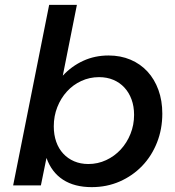

<svg xmlns="http://www.w3.org/2000/svg" viewBox="-20 -762 720 789"><path d="M426 -534Q475.5 -534 516.2 -516.8Q557 -499.5 586 -468Q615 -436.5 631 -392.5Q647 -348.5 647 -295Q647 -231 625 -175.8Q603 -120.5 564 -80Q525 -39.5 472 -16.2Q419 7 357 7Q286 7 239 -23.5Q192 -54 171 -113L148 0H34L182 -742H296L238 -451Q274 -490 321.8 -512Q369.5 -534 426 -534ZM387 -445Q348 -445 314 -429.2Q280 -413.5 255 -386Q230 -358.5 215.5 -321.8Q201 -285 201 -243Q201 -208 211 -179.5Q221 -151 239.8 -130.8Q258.5 -110.5 284.8 -99.2Q311 -88 343 -88Q382 -88 416.2 -104Q450.5 -120 476 -147.5Q501.5 -175 516.2 -211.8Q531 -248.5 531 -290Q531 -325 520.5 -353.5Q510 -382 491.2 -402.2Q472.5 -422.5 446 -433.8Q419.5 -445 387 -445Z"/></svg>

Font: Argentum Sans
Style: Italic
Weight: 400
Italic angle: -11.3099°
Designer: Julieta Ulanovsky, Owen Earl, Rasmus Andersson, Cristiano Sobral
Foundry: The Argentum Sans Project Authors
Version: Version 3.131; ttfautohint (v1.8.4.7-5d5b-dirty)